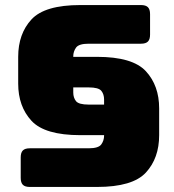

<svg xmlns="http://www.w3.org/2000/svg" viewBox="-20 -740 690 760"><path d="M364 0H98Q79 0 70.5 -8.5Q62 -17 62 -36V-117Q62 -136 70.5 -144.5Q79 -153 98 -153H331Q370 -153 381 -168.5Q392 -184 392 -203V-205H298Q157 -205 104.5 -262Q52 -319 52 -409V-515Q52 -606 104.5 -663Q157 -720 298 -720H538Q557 -720 565.5 -711.5Q574 -703 574 -684V-603Q574 -584 565.5 -575.5Q557 -567 538 -567H331Q292 -567 281 -551.5Q270 -536 270 -517V-515H364Q505 -515 557.5 -458Q610 -401 610 -311V-205Q610 -114 557.5 -57Q505 0 364 0ZM331 -326H392V-346Q392 -367 381 -380.5Q370 -394 331 -394H270V-374Q270 -353 281 -339.5Q292 -326 331 -326Z"/></svg>

Font: Bungee
Style: Regular
Weight: 400
Designer: David Jonathan Ross
Foundry: David Jonathan Ross
Version: Version 1.001;PS 1.0;hotconv 1.0.72;makeotf.lib2.5.5900